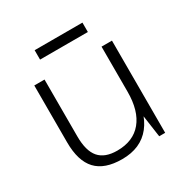

<svg xmlns="http://www.w3.org/2000/svg" viewBox="-161 -831 946 974"><g transform="rotate(-30 312.5 -343.5)"><path d="M140 -207Q140 -122 174 -82.5Q208 -43 280 -43Q374 -43 424 -103.5Q474 -164 474 -276L506 -341V-276Q506 -140 448 -66.5Q390 7 280 7Q178 7 129 -45.5Q80 -98 80 -207V-540H140ZM535 0H500L474 -183V-540H535ZM451 -694V-639H171V-694Z"/></g></svg>

Font: Pathway Extreme 8pt Thin
Style: Regular
Weight: 100
Designer: Eduardo Rodriguez Tunni
Foundry: Eduardo Rodriguez Tunni
Version: Version 1.000